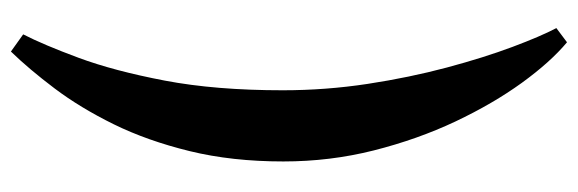

<svg xmlns="http://www.w3.org/2000/svg" viewBox="-374 -488 1060 352"><g transform="rotate(90 156.0 -312.0)"><path d="M74.5 198 43 175.5Q62 138.5 86 73.8Q110 9 127.8 -84.2Q145.5 -177.5 145.5 -300.5Q145.5 -379 133.8 -456Q122 -533 103.8 -601.2Q85.5 -669.5 66 -721.5Q46.5 -773.5 31.5 -802L57.5 -821.5Q93.5 -791.5 131.8 -738.8Q170 -686 202.8 -616.8Q235.5 -547.5 255.8 -467.2Q276 -387 276 -301.5Q276 -207 257 -129.5Q238 -52 207.8 9.5Q177.5 71 142.2 117.8Q107 164.5 74.5 198Z"/></g></svg>

Font: Libre Caslon Text
Style: Bold
Weight: 700
Designer: Pablo Impallari, Rodrigo Fuenzalida, Katja Schimmel
Foundry: Pablo Impallari, Rodrigo Fuenzalida
Version: Version 2.000